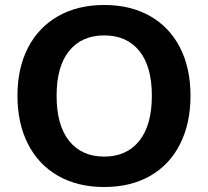

<svg xmlns="http://www.w3.org/2000/svg" viewBox="-20 -741 835 770"><path d="M50 -357Q50 -468 92.5 -550Q135 -632 213.5 -676.5Q292 -721 398 -721Q504 -721 582 -676.5Q660 -632 702 -550Q744 -468 744 -357Q744 -246 702 -163Q660 -80 582 -35.5Q504 9 398 9Q292 9 213.5 -35.5Q135 -80 92.5 -163Q50 -246 50 -357ZM589 -357Q589 -475 538.5 -537Q488 -599 398 -599Q308 -599 257.5 -537Q207 -475 207 -357Q207 -238 257.5 -175.5Q308 -113 398 -113Q488 -113 538.5 -176Q589 -239 589 -357Z"/></svg>

Font: Muli ExtraBold
Style: Regular
Weight: 800
Designer: Vernon Adams
Foundry: Vernon Adams
Version: Version 2.000